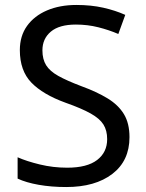

<svg xmlns="http://www.w3.org/2000/svg" viewBox="-20 -744 589 774"><path d="M502 -191Q502 -96 433 -43Q364 10 247 10Q187 10 136 1Q85 -8 51 -24V-110Q87 -94 140.5 -81Q194 -68 251 -68Q331 -68 371.5 -99Q412 -130 412 -183Q412 -218 397 -242Q382 -266 345.5 -286.5Q309 -307 244 -330Q153 -363 106.5 -411Q60 -459 60 -542Q60 -599 89 -639.5Q118 -680 169.5 -702Q221 -724 288 -724Q347 -724 396 -713Q445 -702 485 -684L457 -607Q420 -623 376.5 -634Q333 -645 286 -645Q219 -645 185 -616.5Q151 -588 151 -541Q151 -505 166 -481Q181 -457 215 -438Q249 -419 307 -397Q370 -374 413.5 -347.5Q457 -321 479.5 -284Q502 -247 502 -191Z"/></svg>

Font: Noto Sans Bengali UI
Style: Regular
Weight: 400
Designer: Jelle Bosma - Monotype Design Team
Foundry: Monotype Imaging Inc.
Version: Version 2.003; ttfautohint (v1.8.4.7-5d5b)